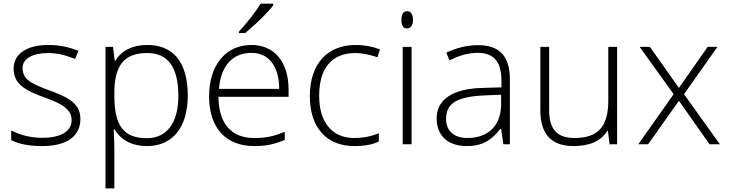

<svg xmlns="http://www.w3.org/2000/svg" viewBox="-20 -786 3969 1046"><path d="M418 -138.2C418 -162.1 412.6 -182.6 401.9 -200.2C379.9 -235.4 343.8 -259.3 248 -293.9C190.9 -314.5 152.3 -333 132.8 -349.6C112.8 -366.2 103 -388.2 103 -416C103 -466.8 157.7 -497.1 244.1 -497.1C288.6 -497.1 336.9 -486.3 389.2 -464.8L407.2 -508.8C356 -530.3 301.3 -541 244.1 -541C124.5 -541 54.2 -491.7 54.2 -412.1C54.2 -361.8 76.2 -329.1 119.1 -301.8C140.6 -287.6 177.7 -271 231 -252C330.1 -216.8 370.1 -184.1 370.1 -130.9C370.1 -72.8 314.9 -35.2 210 -35.2C150.9 -35.2 94.2 -48.3 41 -75.2V-22.9C82.5 -1 139.2 9.8 210 9.8C342.8 9.8 418 -43 418 -138.2Z M781.7 9.8C918.5 9.8 1002.9 -90.8 1002.9 -265.1C1002.9 -444.8 925.8 -541 782.7 -541C702.6 -541 644.5 -512.2 607.9 -455.1H605L595.7 -530.8H554.7V240.2H603V38.1C603 9.3 602.5 -17.1 601.1 -41L599.6 -82H603C640.6 -21 700.2 9.8 781.7 9.8ZM780.8 -33.2C655.3 -33.2 603 -98.1 603 -264.2V-279.8C603 -433.6 659.2 -497.1 782.7 -497.1C895.5 -497.1 951.7 -418.9 951.7 -263.2C951.7 -118.2 889.6 -33.2 780.8 -33.2Z M1281.7 -606H1315.9C1383.8 -662.6 1445.3 -724.1 1468.8 -757.8V-766.1H1399.9C1382.8 -734.9 1329.1 -665 1281.7 -613.8ZM1364.3 9.8C1425.3 9.8 1471.2 2 1531.2 -23.9V-67.9C1460.9 -40 1424.8 -34.2 1364.3 -34.2C1239.7 -34.2 1171.4 -112.8 1169.9 -258.8H1552.2V-297.9C1552.2 -447.8 1475.1 -541 1350.1 -541C1209 -541 1119.1 -430.7 1119.1 -261.2C1119.1 -89.8 1210 9.8 1364.3 9.8ZM1350.1 -498C1444.3 -498 1501 -424.8 1501 -301.8H1172.9C1183.1 -428.7 1248 -498 1350.1 -498Z M1910.6 9.8C1965.8 9.8 2010.3 1.5 2043.9 -15.1V-60.1C2002.4 -43 1958 -34.2 1909.7 -34.2C1789.1 -34.2 1718.8 -120.1 1718.8 -263.2C1718.8 -414.1 1786.6 -497.1 1917 -497.1C1950.7 -497.1 1990.7 -489.3 2036.6 -474.1L2049.8 -517.1C2007.8 -533.2 1963.9 -541 1918 -541C1763.2 -541 1668 -438 1668 -262.2C1668 -90.8 1758.8 9.8 1910.6 9.8Z M2167 -678.2C2167 -646.5 2177.2 -630.9 2197.8 -630.9C2217.8 -630.9 2230 -648.9 2230 -678.2C2230 -708 2217.8 -725.1 2197.8 -725.1C2177.2 -725.1 2167 -709.5 2167 -678.2ZM2222.2 -530.8H2173.8V0H2222.2Z M2757.8 0V-353C2757.8 -481.4 2700.7 -540 2584 -540C2526.9 -540 2469.2 -526.4 2411.1 -499L2429.2 -457C2481.9 -484.4 2532.7 -498 2582 -498C2673.3 -498 2711.9 -446.3 2711.9 -345.2V-310.1L2610.8 -307.1C2447.3 -303.7 2358.9 -244.6 2358.9 -141.1C2358.9 -46.9 2419.9 9.8 2523.9 9.8C2600.6 9.8 2652.8 -15.6 2706.1 -84H2710L2722.2 0ZM2526.9 -34.2C2452.6 -34.2 2410.2 -72.8 2410.2 -139.2C2410.2 -222.7 2468.3 -258.8 2617.2 -266.1L2710 -270V-217.8C2710 -102.5 2640.1 -34.2 2526.9 -34.2Z M2923.8 -530.8V-184.1C2923.8 -54.7 2984.4 9.8 3105 9.8C3193.4 9.8 3254.4 -18.1 3289.1 -73.2H3292L3300.8 0H3341.8V-530.8H3293.9V-237.8C3293.9 -93.8 3236.3 -34.2 3109.9 -34.2C3015.6 -34.2 2971.7 -80.1 2971.7 -187V-530.8Z M3457.5 0H3510.7L3678.7 -236.8L3845.7 0H3901.9L3706.5 -272.9L3888.7 -530.8H3835.4L3678.7 -307.1L3520.5 -530.8H3464.8L3649.9 -272.9Z"/></svg>

Font: Open Sans 300
Style: Regular
Weight: 300
Foundry: Ascender Corporation
Version: Version 1.100;PS 001.100;hotconv 1.0.88;makeotf.lib2.5.64775